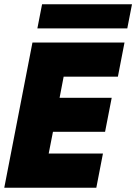

<svg xmlns="http://www.w3.org/2000/svg" viewBox="-31 -879 638 899"><path d="M121 -680H552L521 -520H267L248 -421H492L461 -262H217L197 -160H451L420 0H-11ZM166 -859H587L565 -746H144Z"/></svg>

Font: Teachers ExtraBold
Style: Italic
Weight: 800
Designer: Alfredo Marco Pradil & Chank Diesel
Version: Version 0.009